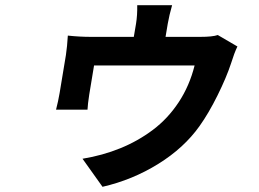

<svg xmlns="http://www.w3.org/2000/svg" viewBox="-20 -632 996 739"><path d="M241.1 -495Q285.9 -490.1 331 -490.1H495L503.6 -540.8Q508.9 -573.2 508.2 -611.9H642.4Q631.4 -573.5 625.7 -540.8L617.2 -490.1H750Q798.3 -490.1 818.2 -497.2L893.8 -453.1Q881.7 -428.3 869.3 -388.1Q851.6 -334.2 817.5 -265.3Q783.4 -196.4 748.2 -147Q688.2 -62.5 589.1 -1.1Q490.1 60.4 374.6 87L297.6 -21Q375 -33.7 442.8 -61.3Q510.7 -88.8 568.4 -132.1Q626.1 -175.4 667.8 -238.6Q709.5 -301.8 729 -380H342L323.5 -268.1Q317.8 -231.2 316.8 -209.9H195.7Q204.2 -242.9 209.5 -274.1L233.7 -420.1Q238.6 -452.8 241.1 -495Z"/></svg>

Font: Karasuma Gothic
Style: Bold Italic
Weight: 700
Italic angle: 9.39998°
Designer: Rasmus Andersson / Ryoko Nishizuka
Foundry: Genbu
Version: Version 1.00